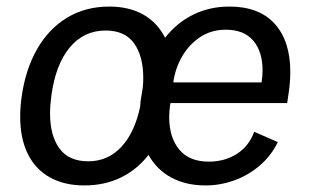

<svg xmlns="http://www.w3.org/2000/svg" viewBox="-20 -555 950 585"><path d="M41.5 -200Q41.5 -228.5 46 -260.5Q57.5 -343 92.8 -405Q128 -467 184.2 -501Q240.5 -535 313 -535Q373 -535 416.2 -510.8Q459.5 -486.5 483 -440Q519 -486 569 -510.5Q619 -535 679 -535Q769.5 -535 817 -482.5Q864.5 -430 864.5 -336Q864.5 -307.5 860 -275L855 -241H499.5L498 -233.5Q495.5 -213.5 495.5 -198.5Q495.5 -136.5 526 -99.5Q556.5 -62.5 616 -62.5Q664.5 -62.5 701.5 -86Q738.5 -109.5 754.5 -153.5L826.5 -122Q806 -80 771 -50.2Q736 -20.5 693.2 -5.2Q650.5 10 606.5 10Q546.5 10 502 -14Q457.5 -38 432.5 -83Q397.5 -38 348 -14Q298.5 10 237 10Q176.5 10 132.5 -14.2Q88.5 -38.5 65 -85.5Q41.5 -132.5 41.5 -200ZM132.5 -209.5Q132.5 -142 161 -102.8Q189.5 -63.5 249 -63.5Q308.5 -63.5 349.5 -107.2Q390.5 -151 407 -230Q407.5 -243 410 -257.5Q413 -277.5 415 -287.5Q416.5 -302.5 416.5 -317Q416.5 -384 388.5 -423Q360.5 -462 302 -462Q235 -462 192 -409.8Q149 -357.5 136.5 -263Q132.5 -233.5 132.5 -209.5ZM777 -304Q780 -323 780 -340.5Q780 -397.5 751.8 -431Q723.5 -464.5 667.5 -464.5Q623.5 -464.5 589.2 -441.5Q555 -418.5 534.2 -381.8Q513.5 -345 508 -304Z"/></svg>

Font: 1883 Sans
Style: Italic
Weight: 400
Italic angle: -8°
Designer: 1883 Sans project is a fork of Public Sans.
Version: Version 1.009